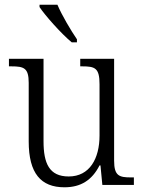

<svg xmlns="http://www.w3.org/2000/svg" viewBox="-20 -786 610 816"><path d="M285 -606H307V-619C281 -657 243 -721 224 -766H148V-756C171 -721 241 -642 285 -606ZM254 10C323 10 371 -20 403 -83H407L415 0H549V-32H537C487 -32 465 -38 465 -103V-536H321V-504H329C384 -504 403 -497 403 -428V-210C403 -112 361 -36 272 -36C189 -36 165 -92 165 -186V-536H18V-504H28C82 -504 102 -497 102 -434V-185C102 -49 154 10 254 10Z"/></svg>

Font: Noto Serif Thai SemiCondensed Light
Style: Regular
Weight: 300
Width: 4
Designer: Monotype Design Team
Foundry: Monotype Imaging Inc.
Version: Version 2.002